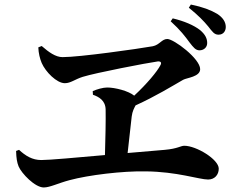

<svg xmlns="http://www.w3.org/2000/svg" viewBox="-20 -845 1040 847"><path d="M816 -658C833 -636 843 -623 860 -623C879 -623 894 -636 894 -655C894 -676 885 -693 863 -712C835 -734 792 -752 742 -764L733 -751C776 -712 797 -684 816 -658ZM898 -729C917 -705 925 -692 944 -692C967 -692 976 -710 976 -726C976 -748 963 -768 938 -784C909 -801 875 -814 822 -825L813 -811C856 -776 878 -753 898 -729ZM51 -179C52 -146 55 -129 62 -111C75 -80 134 -18 173 -18C200 -18 237 -37 286 -50C371 -73 521 -91 622 -89C760 -88 859 -53 898 -53C927 -53 945 -74 945 -101C945 -142 846 -202 793 -202C777 -202 764 -189 707 -184L543 -170L561 -331C564 -355 572 -368 578 -380C668 -421 739 -465 788 -493C804 -502 863 -506 863 -540C863 -586 747 -673 718 -673C694 -673 684 -647 654 -641C586 -629 331 -593 256 -593C225 -593 195 -615 164 -642L149 -636C150 -610 156 -586 164 -567C181 -528 230 -478 266 -478C292 -478 310 -495 345 -506C403 -524 626 -567 676 -574C689 -575 694 -569 688 -558C674 -530 628 -475 572 -423C547 -444 487 -459 453 -459C434 -459 407 -451 389 -443L390 -427C416 -418 445 -402 446 -362C447 -313 445 -233 443 -161C319 -150 198 -139 162 -139C123 -139 93 -157 64 -184Z"/></svg>

Font: Noto Serif CJK TC
Style: Bold
Weight: 700
Designer: Ryoko NISHIZUKA 西塚涼子 (kana & ideographs); Frank Grießhammer (Latin, Greek & Cyrillic); Wenlong ZHANG 张文龙 (bopomofo); San
Foundry: Adobe
Version: Version 2.001;hotconv 1.1.0;makeotfexe 2.6.0